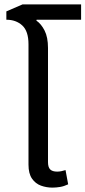

<svg xmlns="http://www.w3.org/2000/svg" viewBox="-20 -846 390 876"><path d="M219 10Q192 10 167 1Q142 -8 126 -31Q110 -54 110 -95V-644Q110 -704 81.5 -730Q53 -756 9 -756V-794L83 -826H350V-756H147L146 -752Q168 -737 183.5 -706.5Q199 -676 199 -627V-106Q199 -83 209 -73Q219 -63 241 -63Q250 -63 260 -65Q270 -67 279 -70L291 -5Q272 4 254 7Q236 10 219 10Z"/></svg>

Font: Go Noto Kurrent-Regular
Style: Regular
Weight: 400
Designer: Monotype Design Team
Foundry: Monotype Imaging Inc.
Version: Version 2.012; ttfautohint (v1.8.4.7-5d5b)